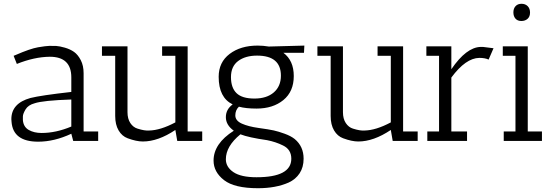

<svg xmlns="http://www.w3.org/2000/svg" viewBox="-20 -745 2935 1015"><path d="M182 4Q49 4 41 -101Q40 -108 40 -115Q40 -199 141 -227Q197 -241 357 -259V-336Q357 -445 243 -445Q161 -444 69 -407L52 -450L62 -454Q140 -488 181 -495Q222 -502 241 -502.5Q260 -503 277.5 -502Q295 -501 323 -493Q351 -485 371.5 -470.5Q392 -456 407 -427Q422 -398 422 -358V-50H499V0H367L357 -38Q267 4 182 4ZM200 -42Q276 -42 357 -76V-219Q207 -214 163 -199Q129 -190 115 -166.5Q101 -143 101 -129Q101 -115 101 -110Q104 -74 132 -58Q160 -42 200 -42Z M907 -58Q816 3 735 3Q701 3 655 -14Q625 -25 607 -55.5Q589 -86 589 -132V-450H519V-500H654V-152Q654 -117 669 -94.5Q684 -72 707 -65Q745 -53 768 -55Q828 -56 907 -98V-450H837V-500H972V-50H1049V0H917Z M1109 104Q1109 14 1216 -54Q1174 -84 1174 -125.5Q1174 -167 1210 -193Q1136 -229 1136 -339Q1136 -416 1194 -460Q1252 -504 1342 -504Q1371 -504 1401 -499L1589 -504L1587 -466H1478Q1533 -425 1533 -343Q1533 -261 1478 -216Q1423 -171 1336 -171Q1280 -171 1243 -181Q1224 -163 1224 -135Q1224 -107 1258.5 -91.5Q1293 -76 1347.5 -68.5Q1402 -61 1427 -55.5Q1452 -50 1485 -38Q1518 -26 1538 -10Q1585 29 1585 94Q1585 139 1564 171Q1543 203 1506 220Q1438 250 1344 250Q1219 250 1164 207Q1109 164 1109 104ZM1174 97Q1174 138 1214 165Q1254 192 1336 192Q1520 192 1520 94Q1520 45 1476 24Q1438 5 1392 -4Q1294 -18 1251 -35Q1174 28 1174 97ZM1465 -345Q1465 -451 1339 -451Q1277 -451 1239 -422.5Q1201 -394 1201 -337.5Q1201 -281 1230.5 -252.5Q1260 -224 1325 -224Q1390 -224 1427.5 -256.5Q1465 -289 1465 -345Z M2046 -58Q1955 3 1874 3Q1840 3 1794 -14Q1764 -25 1746 -55.5Q1728 -86 1728 -132V-450H1658V-500H1793V-152Q1793 -117 1808 -94.5Q1823 -72 1846 -65Q1884 -53 1907 -55Q1967 -56 2046 -98V-450H1976V-500H2111V-50H2188V0H2056Z M2366 -50H2449V0H2239V-50H2301V-450H2234V-500H2366V-379Q2445 -495 2521 -497Q2527 -497 2533 -497L2589 -490L2563 -430Q2544 -439 2514 -439Q2442 -438 2366 -335Z M2638 -450V-500H2770V-50H2845V0H2643V-50H2705V-450ZM2736 -634Q2716 -634 2705 -646.5Q2694 -659 2694 -679.5Q2694 -700 2705.5 -712.5Q2717 -725 2737 -725Q2757 -725 2769.5 -712.5Q2782 -700 2782 -678.5Q2782 -657 2769 -645.5Q2756 -634 2736 -634Z"/></svg>

Font: Antic Slab
Style: Regular
Weight: 400
Designer: Santiago Orozco
Foundry: Santiago Orozco
Version: Version 001.001